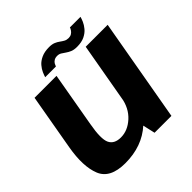

<svg xmlns="http://www.w3.org/2000/svg" viewBox="-193 -884 1039 1039"><g transform="rotate(-45 327.0 -364.0)"><path d="M410.5 0H539.5L644 -592.5H476L388.5 -97ZM253 -593H85L28.5 -271Q6.5 -145 36.5 -70Q66.5 5 182.5 5Q311.5 5 395.8 -71.5Q480 -148 494 -226L418 -261Q406.5 -192.5 361.5 -151.5Q316.5 -110.5 264 -110.5Q214 -110.5 197 -145.5Q180 -180.5 198 -279.5ZM443 -625Q478 -625 501.5 -636.5Q525 -648 539.2 -665.2Q553.5 -682.5 560.8 -699.5Q568 -716.5 570.5 -727H489.5Q488 -720.5 482.2 -711.8Q476.5 -703 467 -697Q457.5 -691 444.5 -691Q429.5 -691 418.5 -697Q407.5 -703 396.5 -711.2Q385.5 -719.5 371 -725.5Q356.5 -731.5 334.5 -731.5Q299 -731.5 274.8 -720.2Q250.5 -709 236.2 -692.2Q222 -675.5 214.8 -658.8Q207.5 -642 204.5 -631H286.5Q288.5 -637.5 293.2 -646.2Q298 -655 307.8 -661Q317.5 -667 332 -667Q346 -667 356.5 -660.5Q367 -654 378.5 -645.8Q390 -637.5 405 -631.2Q420 -625 443 -625Z"/></g></svg>

Font: Anybody Thin
Style: Bold Italic
Weight: 700
Italic angle: -10°
Version: Version 1.113;gftools[0.9.25]